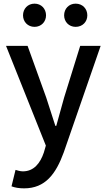

<svg xmlns="http://www.w3.org/2000/svg" viewBox="-20 -801 584 1051"><path d="M394 -654C432 -654 458 -682 458 -717C458 -753 432 -781 394 -781C357 -781 331 -753 331 -717C331 -682 357 -654 394 -654ZM169 -654C206 -654 232 -682 232 -717C232 -753 206 -781 169 -781C132 -781 106 -753 106 -717C106 -682 132 -654 169 -654ZM531 -550H419L331 -267L288 -112H283C266 -163 249 -218 233 -267L131 -550H13L231 -4L220 34C200 93 165 137 105 137C91 137 75 132 65 129L43 219C62 226 84 230 112 230C228 230 286 151 329 33Z"/></svg>

Font: Genne Gothic Medium
Style: Regular
Weight: 500
Designer: Ryoko NISHIZUKA (kana & ideographs); Paul D. Hunt (Latin, Greek & Cyrillic); Wenlong ZHANG (bopomofo); Sandoll Communica
Foundry: Adobe Systems Incorporated
Version: Version 1.004;PS 1.004;hotconv 16.6.51;makeotf.lib2.5.65220